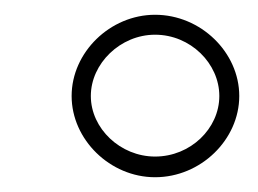

<svg xmlns="http://www.w3.org/2000/svg" viewBox="-20 -819 350 260"><path d="M190 -799C129 -799 77 -748 77 -689C77 -630 129 -579 190 -579C252 -579 304 -630 304 -689C304 -748 252 -799 190 -799ZM190 -772C238 -772 277 -733 277 -689C277 -645 238 -607 190 -607C143 -607 103 -645 103 -689C103 -733 143 -772 190 -772Z"/></svg>

Font: Montserrat arm ExtraLight
Style: Regular
Weight: 275
Designer: Julieta Ulanovsky
Foundry: Julieta Ulanovsky
Version: Version 6.000;PS 006.000;hotconv 1.0.88;makeotf.lib2.5.64775